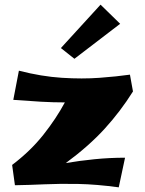

<svg xmlns="http://www.w3.org/2000/svg" viewBox="-20 -792 622 823"><path d="M37 -364 61 -489Q158 -464 245.5 -458.5Q333 -453 407 -458.5Q481 -464 537 -472L550 -400Q496 -314 428.5 -240Q361 -166 262 -93Q320 -103 385 -109.5Q450 -116 516 -116L489 11Q393 -2 315 -3.5Q237 -5 171 -2Q105 1 44 2L32 -85Q111 -145 166 -214.5Q221 -284 258 -353Q209 -353 155.5 -356Q102 -359 37 -364ZM299 -540 241 -586 411 -772 495 -690Z"/></svg>

Font: Marhey ExtraBold
Style: Regular
Weight: 800
Designer: Nur Syamsi & Bustanul Arifin
Foundry: Namelatype
Version: Version 1.000; ttfautohint (v1.8.4.7-5d5b)